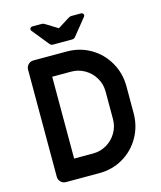

<svg xmlns="http://www.w3.org/2000/svg" viewBox="-130 -996 912 1090"><g transform="rotate(-15 326.0 -451.5)"><path d="M78 -43V-672Q78 -690 90.5 -702.5Q103 -715 121 -715H317Q394 -715 457 -678Q520 -641 556.5 -577Q593 -513 593 -436V-279Q593 -202 556.5 -138Q520 -74 457 -37Q394 0 317 0H121Q103 0 90.5 -12.5Q78 -25 78 -43ZM312 -117Q355 -117 391.5 -138.5Q428 -160 449.5 -196.5Q471 -233 471 -277V-439Q471 -482 449.5 -518.5Q428 -555 391.5 -576.5Q355 -598 312 -598H200V-117ZM233 -782 153 -881Q150 -886 150 -889Q150 -894 154 -898.5Q158 -903 164 -903H221Q227 -903 233 -900Q239 -897 245 -893L308 -854L370 -893Q376 -897 382 -900Q388 -903 394 -903H452Q458 -903 462 -898.5Q466 -894 466 -889Q466 -886 463 -881L383 -782Q376 -773 364 -773H252Q240 -773 233 -782Z"/></g></svg>

Font: Miriam Libre
Style: Bold
Weight: 700
Designer: Michal Sahar
Foundry: Hagilda
Version: Version 1.001